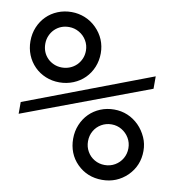

<svg xmlns="http://www.w3.org/2000/svg" viewBox="-79 -769 761 839"><g transform="rotate(10 301.0 -349.5)"><path d="M283.2 -432.1Q304.7 -453.6 316.4 -482.4Q328.1 -511.2 328.1 -543.5Q328.1 -575.2 316.4 -603.5Q304.7 -631.3 282.2 -653.8Q260.3 -675.8 231.7 -687.5Q203.1 -699.2 171.9 -699.2Q139.2 -699.2 110.6 -687.5Q82 -675.8 61 -654.8Q40 -633.8 28.1 -605.2Q16.1 -576.7 16.1 -543Q16.1 -510.7 27.6 -482.2Q39.1 -453.6 61 -431.6Q82 -410.6 110.4 -398.9Q138.7 -387.2 171.4 -387.2Q204.1 -387.2 233.2 -399.2Q262.2 -411.1 283.2 -432.1ZM107.9 -478.5Q82 -504.4 82 -543Q82 -562 89.1 -578.6Q96.2 -595.2 108.4 -607.4Q134.3 -632.8 172.4 -632.8Q196.3 -632.8 217 -620.8Q237.8 -608.9 250 -588.4Q262.2 -567.9 262.2 -543.5Q262.2 -523.9 255.1 -507.6Q248 -491.2 235.8 -479Q222.7 -466.3 206.1 -459.7Q189.5 -453.1 171.4 -453.1Q151.9 -453.1 135.5 -460.2Q119.1 -467.3 107.9 -478.5ZM582 -431.2V-486.3L20.5 -273.4V-221.2ZM540.5 -44.9Q585.9 -90.3 585.9 -155.8Q585.9 -187.5 573.7 -214.8Q560.1 -245.1 539.1 -266.1Q516.6 -288.6 488.8 -300.3Q460.9 -312 429.2 -312Q396.5 -312 368.2 -300.3Q339.8 -288.6 318.8 -267.6Q297.9 -246.6 285.9 -217.8Q273.9 -189 273.9 -155.3Q273.9 -123 284.9 -95Q295.9 -66.9 317.9 -44.9Q362.8 0 429.2 0Q494.1 0 540.5 -44.9ZM339.8 -155.8Q339.8 -181.2 351.6 -201.7Q363.3 -222.2 383.8 -234.1Q404.3 -246.1 429.2 -246.1Q453.6 -246.1 474.1 -233.9Q494.6 -221.7 506.8 -201.2Q519 -180.7 519 -155.8Q519 -130.9 507.1 -110.4Q495.1 -89.8 474.6 -77.9Q454.1 -65.9 429.2 -65.9Q404.3 -65.9 383.8 -77.9Q363.3 -89.8 351.6 -110.4Q339.8 -130.9 339.8 -155.8Z"/></g></svg>

Font: Hack Dev
Style: Regular
Weight: 400
Designer: Christopher Simpkins
Foundry: Christopher Simpkins
Version: Version 2.0315